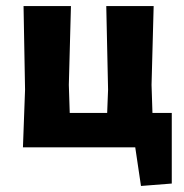

<svg xmlns="http://www.w3.org/2000/svg" viewBox="-20 -488 611 636"><path d="M56 0 63 -191 58 -468H215L208 -207L211 -114H335L338 -191L332 -468H489L482 -207L485 -114H549V120L447 128L428 0Z"/></svg>

Font: Alegreya Sans SC ExtraBold
Style: Regular
Weight: 800
Designer: Juan Pablo del Peral
Foundry: Huerta Tipografica
Version: Version 2.007